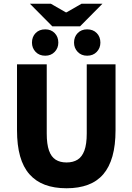

<svg xmlns="http://www.w3.org/2000/svg" viewBox="-20 -995 708 1027"><path d="M336 12Q270 12 220.5 -6.5Q171 -25 137.5 -63Q104 -101 87.5 -159.5Q71 -218 71 -299V-651H230V-281Q230 -224 242 -190Q254 -156 277.5 -141Q301 -126 336 -126Q371 -126 395 -141Q419 -156 431.5 -190Q444 -224 444 -281V-651H598V-299Q598 -218 581.5 -159.5Q565 -101 532.5 -63Q500 -25 450.5 -6.5Q401 12 336 12ZM222 -697Q190 -697 170.5 -717.5Q151 -738 151 -767Q151 -798 170.5 -818Q190 -838 222 -838Q253 -838 272.5 -818Q292 -798 292 -767Q292 -738 272.5 -717.5Q253 -697 222 -697ZM446 -697Q415 -697 395.5 -717.5Q376 -738 376 -767Q376 -798 395.5 -818Q415 -838 446 -838Q478 -838 497.5 -818Q517 -798 517 -767Q517 -738 497.5 -717.5Q478 -697 446 -697ZM260 -854 140 -975H252L332 -929H336L416 -975H528L408 -854Z"/></svg>

Font: Source Sans 3 ExtraBold
Style: Regular
Weight: 800
Designer: Paul D. Hunt
Foundry: Adobe
Version: Version 3.052;hotconv 1.1.0;makeotfexe 2.6.0